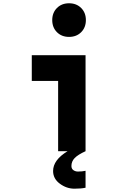

<svg xmlns="http://www.w3.org/2000/svg" viewBox="-20 -919 707 1167"><path d="M326.2 -870.4Q354.8 -899.1 399.7 -899.1Q444.7 -899.1 473.3 -870.4Q502 -841.8 502 -796.9Q502 -752 473.3 -723.3Q444.7 -694.7 399.7 -694.7Q354.8 -694.7 326.2 -723.3Q297.5 -752 297.5 -796.9Q297.5 -841.8 326.2 -870.4ZM333.3 0V-427.1H173.2V-583.3H500V0Q454.4 20.8 434.2 41.3Q414.1 61.8 414.1 89.8Q414.1 106.8 426.1 115.2Q438.2 123.7 453.8 123.7Q479.8 123.7 500 119.1V222Q473.3 227.9 432.3 227.9Q384.8 227.9 343.8 197.6Q302.7 167.3 302.7 120.4Q302.7 53.4 390.6 0Z"/></svg>

Font: Monoid
Style: Bold
Weight: 700
Width: 4
Designer: Andreas Larsen (@larsenwork)
Version: Version 0.61